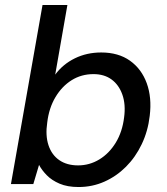

<svg xmlns="http://www.w3.org/2000/svg" viewBox="-20 -740 671 772"><path d="M296 12Q251 12 219.5 -1.5Q188 -15 168 -35.5Q148 -56 137 -77L114 0H24L151 -720H251L202 -440Q233 -482 281 -505.5Q329 -529 387 -529Q456 -529 502.5 -496Q549 -463 570 -405.5Q591 -348 582 -274Q575 -213 550 -160.5Q525 -108 486.5 -69.5Q448 -31 399.5 -9.5Q351 12 296 12ZM294 -75Q340 -75 379.5 -99Q419 -123 445.5 -166.5Q472 -210 479 -268Q486 -320 472 -359.5Q458 -399 428.5 -420.5Q399 -442 356 -442Q307 -442 268 -417.5Q229 -393 203 -349.5Q177 -306 170 -248Q162 -195 175 -156Q188 -117 218.5 -96Q249 -75 294 -75Z"/></svg>

Font: DM Sans 11pt Medium
Style: Italic
Weight: 500
Italic angle: -10°
Version: Version 4.004;gftools[0.9.30]